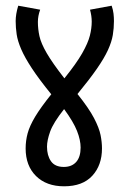

<svg xmlns="http://www.w3.org/2000/svg" viewBox="-20 -652 451 674"><path d="M338 -131Q338 -72 304 -35Q270 2 205 2Q143 2 106.5 -34Q70 -70 70 -131Q70 -158 77 -184Q84 -210 103.5 -242.5Q123 -275 160 -321Q117 -374 92 -412Q67 -450 54.5 -479Q42 -508 38.5 -531.5Q35 -555 35 -578Q35 -602 44 -632L121 -618Q113 -596 113 -575Q113 -550 118.5 -525Q124 -500 144 -465.5Q164 -431 206 -377Q248 -429 268.5 -465Q289 -501 295.5 -527Q302 -553 302 -576Q302 -596 296 -618L372 -632Q377 -617 378.5 -604Q380 -591 380 -578Q380 -553 376 -529Q372 -505 359 -476.5Q346 -448 320 -410.5Q294 -373 252 -322Q292 -272 310 -237.5Q328 -203 333 -178Q338 -153 338 -131ZM145 -137Q145 -106 159 -86Q173 -66 204 -66Q232 -66 247.5 -83.5Q263 -101 263 -134Q263 -160 250.5 -192Q238 -224 205 -269Q167 -221 156 -190Q145 -159 145 -137Z"/></svg>

Font: Noto Sans ExtraCondensed
Style: Regular
Weight: 400
Width: 2
Designer: Monotype Design Team
Foundry: Monotype Imaging Inc.
Version: Version 2.013; ttfautohint (v1.8.4.7-5d5b)